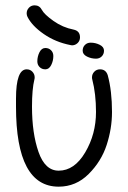

<svg xmlns="http://www.w3.org/2000/svg" viewBox="-20 -680 480 720"><path d="M325 -390Q325 -402 333.5 -411Q342 -420 355 -420Q377 -420 384 -398Q400 -339 400 -260Q400 -198 380 -136.5Q360 -75 312.5 -27.5Q265 20 200 20Q40 20 40 -280V-310Q40 -420 80 -420Q93 -420 101.5 -411Q110 -402 110 -390Q110 -385 109 -382Q100 -346 100 -280Q100 -180 124.5 -110Q149 -40 200 -40Q259 -40 299.5 -108.5Q340 -177 340 -260Q340 -328 326 -382Q325 -385 325 -390ZM290 -490Q290 -503 298.5 -511.5Q307 -520 320 -520Q338 -520 354 -512Q370 -504 370 -490Q370 -477 361.5 -468.5Q353 -460 340 -460Q322 -460 306 -468Q290 -476 290 -490ZM150 -500Q163 -500 171.5 -491.5Q180 -483 180 -470Q180 -452 172 -436Q164 -420 150 -420Q137 -420 128.5 -428.5Q120 -437 120 -450Q120 -468 128 -484Q136 -500 150 -500ZM80 -630Q80 -642 88.5 -651Q97 -660 110 -660Q128 -660 137 -643Q146 -626 180.5 -601.5Q215 -577 256 -569Q280 -564 280 -540Q280 -527 271 -518.5Q262 -510 250 -510Q249 -510 247 -510.5Q245 -511 244 -511Q188 -522 144 -552.5Q100 -583 83 -617Q80 -623 80 -630Z"/></svg>

Font: Pecita
Style: Book
Weight: 400
Width: 7
Version: Version 4.3